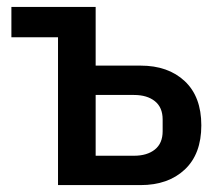

<svg xmlns="http://www.w3.org/2000/svg" viewBox="-20 -536 640 556"><path d="M148 -428H13V-516H257V-346H387Q467 -346 515 -301Q563 -256 563 -173Q563 -90 515 -45Q467 0 387 0H148ZM257 -85H368Q406 -85 428.5 -103Q451 -121 451 -156V-190Q451 -225 428.5 -243Q406 -261 368 -261H257Z"/></svg>

Font: IBM Plaex Mono Medium
Style: Regular
Weight: 500
Designer: Mike Abbink, Paul van der Laan, Pieter van Rosmalen
Foundry: Bold Monday
Version: Version 2.003